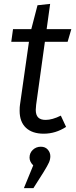

<svg xmlns="http://www.w3.org/2000/svg" viewBox="-20 -676 391 988"><path d="M166 -137Q164 -119 164 -111Q164 -84 176.5 -71.5Q189 -59 215 -59Q249 -59 293 -81L320 -23Q266 12 205 12Q146 12 113.5 -18.5Q81 -49 81 -106Q81 -127 83 -138L129 -461H38L47 -526H141L173 -649L238 -656L220 -526H347L328 -461H211ZM239 128Q239 144 232 160Q225 176 204 210L152 292H103L151 175Q132 156 132 135Q132 111 149 95Q166 79 190 79Q213 79 226 94Q239 109 239 128Z"/></svg>

Font: FiraGO Book
Style: Italic
Weight: 350
Italic angle: -8°
Designer: bBox Type GmbH
Foundry: bBox Type GmbH
Version: Version 1.001